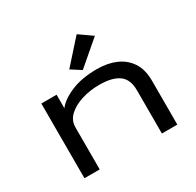

<svg xmlns="http://www.w3.org/2000/svg" viewBox="-149 -855 1047 1024"><g transform="rotate(-30 375.0 -343.0)"><path d="M92 0V-460H186V-377Q216 -416 281.5 -443.5Q347 -471 440 -471Q505 -471 555 -449.5Q605 -428 634.5 -384Q664 -340 664 -270V0H569V-267Q569 -334 528.5 -363Q488 -392 409 -392Q351 -392 300 -376Q249 -360 217.5 -330.5Q186 -301 186 -259V0ZM373 -504 312 -543 440 -686 520 -630Z"/></g></svg>

Font: Inconsolata ExtraExpanded Medium
Style: Regular
Weight: 500
Width: 8
Monospace: yes
Designer: Raph Levien, Cyreal, Brenton Simpson
Foundry: Raph Levien, Cyreal, Google
Version: Version 3.001; ttfautohint (v1.8.2.53-6de2)